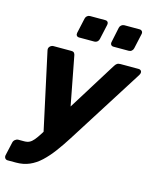

<svg xmlns="http://www.w3.org/2000/svg" viewBox="-152 -835 906 1117"><g transform="rotate(15 301.5 -276.5)"><path d="M4 191Q-7 191 -12.5 183.5Q-18 176 -16 165L2 85Q4 74 13 66.5Q22 59 32 59H67Q86 59 99 52.5Q112 46 125 30.5Q138 15 155 -12L458 -499Q464 -509 471.5 -514.5Q479 -520 492 -520H602Q611 -520 616 -514.5Q621 -509 620 -501Q619 -494 614 -486L324 -28Q293 21 263 61Q233 101 201.5 130.5Q170 160 134 175.5Q98 191 54 191ZM165 -11 62 -486Q59 -499 65 -507Q68 -512 74.5 -516Q81 -520 89 -520H196Q209 -520 214 -513.5Q219 -507 220 -499L290 -133ZM427 -607Q417 -607 412 -613.5Q407 -620 409 -630L428 -721Q430 -731 438 -737.5Q446 -744 456 -744H547Q557 -744 562.5 -737.5Q568 -731 566 -721L546 -630Q544 -620 536.5 -613.5Q529 -607 519 -607ZM220 -607Q210 -607 205 -613.5Q200 -620 202 -630L222 -721Q224 -731 231.5 -737.5Q239 -744 249 -744H341Q351 -744 356 -737.5Q361 -731 359 -721L339 -630Q337 -620 329.5 -613.5Q322 -607 312 -607Z"/></g></svg>

Font: Rubik
Style: Bold Italic
Weight: 700
Italic angle: -12°
Designer: Hubert and Fischer
Foundry: Hubert and Fischer
Version: Version 2.300;gftools[0.9.30]